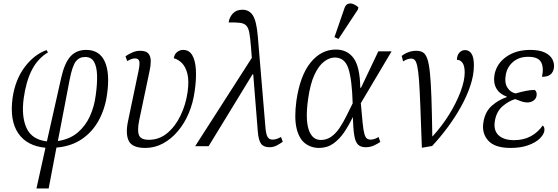

<svg xmlns="http://www.w3.org/2000/svg" viewBox="-20 -826 3151 1085"><path d="M186 239 237 9Q132 -1 83 -73Q34 -145 51 -272Q66 -376 119.5 -447Q173 -518 243 -543L251 -530Q192 -494 159.5 -429.5Q127 -365 114 -271Q100 -168 130 -102.5Q160 -37 245 -27L326 -387Q345 -471 378.5 -507.5Q412 -544 467 -544Q542 -544 572 -478.5Q602 -413 585 -293Q574 -212 538 -146Q502 -80 442 -39.5Q382 1 299 8L255 239ZM374 -378 307 -29Q374 -39 418.5 -76.5Q463 -114 488 -169Q513 -224 521 -288Q530 -352 528.5 -400.5Q527 -449 511.5 -476.5Q496 -504 461 -504Q428 -504 408.5 -479Q389 -454 374 -378Z M801 10Q727 10 707.5 -30Q688 -70 704 -144L763 -426Q771 -464 767 -480Q763 -496 742 -496Q726 -496 699 -481L689 -508Q708 -521 729 -530Q750 -539 772 -539Q806 -539 819 -523Q832 -507 832 -481Q832 -455 825 -424L767 -148Q755 -90 765 -63Q775 -36 821 -36Q880 -36 925.5 -74Q971 -112 1000.5 -173.5Q1030 -235 1040 -305Q1049 -369 1039 -409Q1029 -449 1007.5 -470Q986 -491 962 -497Q966 -521 981.5 -532.5Q997 -544 1015 -544Q1049 -544 1066.5 -514Q1084 -484 1087 -431Q1090 -378 1080 -310Q1071 -244 1046.5 -186Q1022 -128 984.5 -84Q947 -40 900.5 -15Q854 10 801 10Z M1083 0 1403 -499 1398 -564Q1394 -613 1389 -640.5Q1384 -668 1372 -681Q1360 -694 1336 -697Q1312 -700 1272 -699Q1276 -728 1295.5 -749.5Q1315 -771 1350 -771Q1389 -771 1409.5 -738Q1430 -705 1437 -619L1480 -106Q1483 -68 1492 -52.5Q1501 -37 1520 -37Q1532 -37 1545 -41.5Q1558 -46 1568 -52L1578 -25Q1563 -14 1544 -4Q1525 6 1503 6Q1470 6 1455.5 -13.5Q1441 -33 1437 -81L1411 -406H1407L1159 0Z M1783 10Q1738 10 1704 -16Q1670 -42 1656 -100.5Q1642 -159 1655 -257Q1676 -400 1735.5 -473Q1795 -546 1878 -546Q1943 -546 1978.5 -497Q2014 -448 2016 -330H2020L2118 -536H2193L2019 -243Q2025 -175 2029 -134Q2033 -93 2038.5 -72Q2044 -51 2052.5 -44Q2061 -37 2074 -37Q2085 -37 2097 -41Q2109 -45 2119 -52L2129 -24Q2115 -14 2093.5 -4Q2072 6 2047 6Q2018 6 2003 -9Q1988 -24 1982 -60.5Q1976 -97 1974 -163H1973Q1952 -119 1925.5 -79.5Q1899 -40 1864 -15Q1829 10 1783 10ZM1793 -35Q1826 -35 1852 -53.5Q1878 -72 1898.5 -102.5Q1919 -133 1937 -169.5Q1955 -206 1973 -242Q1969 -378 1948.5 -439.5Q1928 -501 1872 -501Q1842 -501 1811.5 -478Q1781 -455 1757 -403.5Q1733 -352 1721 -266Q1705 -152 1724.5 -93.5Q1744 -35 1793 -35ZM1893 -606 1870 -616 1927 -781Q1934 -800 1947.5 -804.5Q1961 -809 1976.5 -803Q1992 -797 2005 -785L2003 -773Z M2250 -510Q2268 -524 2289 -531.5Q2310 -539 2332 -539Q2355 -539 2370 -530Q2385 -521 2394.5 -494.5Q2404 -468 2409.5 -415Q2415 -362 2418 -274.5Q2421 -187 2423 -56H2425Q2478 -114 2518.5 -179.5Q2559 -245 2582.5 -307.5Q2606 -370 2606 -416Q2606 -454 2593.5 -471Q2581 -488 2562 -488Q2563 -515 2576.5 -529Q2590 -543 2608 -543Q2631 -543 2644.5 -522.5Q2658 -502 2658 -457Q2658 -402 2638 -342Q2618 -282 2584.5 -222Q2551 -162 2509 -105.5Q2467 -49 2422 -1L2364 9Q2359 -131 2355.5 -223.5Q2352 -316 2348 -370.5Q2344 -425 2338 -452Q2332 -479 2323.5 -487Q2315 -495 2303 -495Q2283 -495 2258 -479Z M2865 10Q2776 10 2738.5 -32Q2701 -74 2712 -137Q2722 -196 2760 -229Q2798 -262 2843 -277L2844 -280Q2804 -294 2785.5 -325.5Q2767 -357 2774 -402Q2786 -467 2841.5 -505.5Q2897 -544 2976 -544Q3028 -544 3059 -529Q3090 -514 3102 -490Q3114 -466 3110 -441Q3106 -417 3090 -404.5Q3074 -392 3043 -392Q3054 -445 3037.5 -475Q3021 -505 2965 -505Q2912 -505 2878.5 -475.5Q2845 -446 2838 -402Q2830 -359 2847 -331.5Q2864 -304 2894 -298Q2924 -307 2952.5 -312.5Q2981 -318 3002 -318Q3016 -306 3012 -284Q3009 -267 2994 -257Q2979 -247 2960 -247Q2944 -247 2928 -252.5Q2912 -258 2891 -266Q2854 -255 2820 -225.5Q2786 -196 2777 -145Q2767 -91 2796.5 -62.5Q2826 -34 2885 -34Q2939 -34 2979.5 -56Q3020 -78 3047 -117Q3052 -113 3055 -105.5Q3058 -98 3056 -85Q3052 -64 3029 -42Q3006 -20 2964.5 -5Q2923 10 2865 10Z"/></svg>

Font: Noto Serif SemiCondensed Light
Style: Italic
Weight: 300
Width: 4
Italic angle: -12°
Designer: Monotype Design Team
Foundry: Monotype Imaging Inc.
Version: Version 2.013; ttfautohint (v1.8.4.7-5d5b)